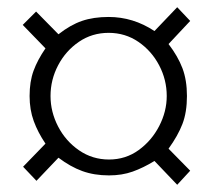

<svg xmlns="http://www.w3.org/2000/svg" viewBox="-20 -583 590 532"><path d="M442 -317Q442 -362 421 -402Q400 -442 363.5 -467Q327 -492 281 -492Q235 -492 198.5 -467Q162 -442 141 -402Q120 -362 120 -317Q120 -273 141 -232.5Q162 -192 199 -166.5Q236 -141 282 -141Q328 -141 364 -167Q400 -193 421 -233.5Q442 -274 442 -317ZM507 -525 447 -461Q473 -427 485.5 -394Q498 -361 498 -317Q498 -272 485.5 -239.5Q473 -207 447 -171L507 -110L471 -71L408 -137Q377 -118 347.5 -107.5Q318 -97 282 -97Q241 -97 208 -109Q175 -121 142 -146L81 -82L44 -121L106 -185Q85 -216 73.5 -247.5Q62 -279 62 -317Q62 -357 73 -387Q84 -417 106 -449L43 -514L80 -551L142 -488Q175 -514 207 -525Q239 -536 281 -536Q349 -536 408 -497L471 -563Z"/></svg>

Font: Kaisei HarunoUmi
Style: Bold
Weight: 700
Designer: Font-Kai, 金井和夫
Foundry: KAZUO KANAI
Version: Version 5.003